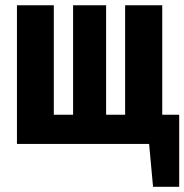

<svg xmlns="http://www.w3.org/2000/svg" viewBox="-20 -551 706 735"><path d="M601.1 -111.8H666V164.1H565.9L550.8 0H44.9V-530.8H186V-111.8H259.8V-530.8H386.2V-111.8H459V-530.8H601.1Z"/></svg>

Font: Fira Sans Compressed
Style: Bold
Weight: 700
Width: 1
Designer: Carrois Corporate & Edenspiekermann AG
Foundry: Carrois Corporate GbR & Edenspiekermann AG
Version: Version 4.203;PS 004.203;hotconv 1.0.88;makeotf.lib2.5.64775